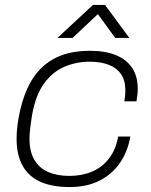

<svg xmlns="http://www.w3.org/2000/svg" viewBox="-20 -743 608 775"><path d="M261 12Q190 12 142.5 -9.5Q95 -31 71 -74.5Q47 -118 47 -183Q47 -202 49 -223Q51 -244 55 -267Q67 -334 90 -385Q113 -436 148.5 -470Q184 -504 232 -521Q280 -538 342 -538Q406 -538 449 -520Q492 -502 514 -468Q536 -434 536 -385Q536 -373 534.5 -360.5Q533 -348 531 -334H482Q484 -346 485 -357Q486 -368 486 -378Q486 -419 468 -444.5Q450 -470 417.5 -482Q385 -494 342 -494Q288 -494 240 -473.5Q192 -453 157.5 -405.5Q123 -358 109 -276Q105 -251 103 -234.5Q101 -218 100 -206Q99 -194 99 -184Q99 -130 119.5 -96.5Q140 -63 176 -48Q212 -33 260 -33Q311 -33 352 -50.5Q393 -68 420.5 -104Q448 -140 457 -192H506Q496 -132 464.5 -86Q433 -40 382 -14Q331 12 261 12ZM212 -590 355 -723H404L502 -590H445L365 -700H390L273 -590Z"/></svg>

Font: Archivo SemiExpanded Thin
Style: Italic
Weight: 250
Width: 6
Italic angle: -10°
Designer: Hector Gatti
Foundry: Omnibus-Type
Version: Version 2.001